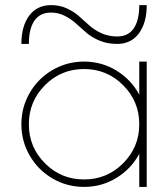

<svg xmlns="http://www.w3.org/2000/svg" viewBox="-20 -734 660 754"><path d="M64 -561.5Q64 -631.3 94.7 -672.6Q125.5 -713.9 180.7 -713.9Q214.4 -713.9 242.2 -701.2Q270 -688.5 290.3 -670.4Q310.5 -652.3 330.6 -634.3Q350.6 -616.2 378.4 -603.5Q406.2 -590.8 439.9 -590.8Q483.9 -590.8 505.4 -622.8Q526.9 -654.8 526.9 -713.9H556.2Q556.2 -644 525.4 -602.8Q494.6 -561.5 439.9 -561.5Q402.3 -561.5 371.6 -574.2Q340.8 -586.9 319.8 -605Q298.8 -623 279.1 -641.1Q259.3 -659.2 234.4 -671.9Q209.5 -684.6 180.7 -684.6Q136.7 -684.6 115 -652.6Q93.3 -620.6 93.3 -561.5ZM310.1 -492.2Q379.4 -492.2 437.3 -456.8Q495.1 -421.4 526.9 -362.3V-492.2H556.2V-246.1V0H526.9V-129.9Q495.1 -70.8 437.3 -35.4Q379.4 0 310.1 0Q243.2 0 186.5 -33Q129.9 -65.9 96.9 -122.6Q64 -179.2 64 -246.1Q64 -313 96.9 -369.6Q129.9 -426.3 186.5 -459.2Q243.2 -492.2 310.1 -492.2ZM463.6 -399.4Q400.4 -462.9 310.1 -462.9Q219.7 -462.9 156.5 -399.4Q93.3 -335.9 93.3 -246.1Q93.3 -156.2 156.5 -92.8Q219.7 -29.3 310.1 -29.3Q400.4 -29.3 463.6 -92.8Q526.9 -156.2 526.9 -246.1Q526.9 -335.9 463.6 -399.4Z"/></svg>

Font: Cherry
Style: Light
Weight: 300
Designer: Amin Abedi
Version: Version 1.00 ; ttfautohint (v1.6)